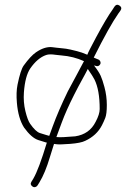

<svg xmlns="http://www.w3.org/2000/svg" viewBox="-20 -683 578 807"><path d="M375 -408C383.9 -405 389.9 -404.2 393 -405.5C397 -407.2 399.8 -409.8 401.5 -413.5C403.2 -417.2 403.2 -421 401.5 -425C399.8 -429 397 -431.7 393 -433L374 -441C417.7 -528.3 452.3 -590.3 478 -627L486 -638C492 -646.7 490.8 -653.8 482.5 -659.5C474.2 -665.2 467 -663.7 461 -655L454 -644C436.5 -619.9 412.9 -580.3 383.4 -525.2C361.7 -484.6 349.5 -460.6 347 -453C345.7 -453.7 343 -454.7 339 -456C335 -457.3 330 -459.3 324 -462C288.5 -472.7 261 -478.7 241.5 -480C231.8 -480.7 223.8 -481.5 217.5 -482.5C211.2 -483.5 204.3 -484.3 197 -485C176.3 -486.4 154.3 -479 131 -463C116.2 -452.8 99.1 -434.4 79.7 -407.7C70.8 -395.4 62.1 -368.5 53.6 -326.7C49.4 -305.9 48.5 -280.6 51 -251C54.6 -207.6 64.6 -172.9 81 -147C101.7 -118.3 121.5 -100.8 140.5 -94.5C151.5 -90.8 162.7 -87.3 174 -84H177C154.6 -9.5 135.6 41.2 120 68L112 81C107.1 89.2 108.9 96 117.5 101.5C121.2 103.8 125 104.3 129 103C133 101.7 136 99.3 138 96L146 83C161.8 57.3 176.5 21.8 190 -23.5C196.7 -45.8 202.3 -64 207 -78C208.3 -78 212.7 -77.5 220 -76.5C227.3 -75.5 245.7 -76.1 275.2 -78.3C304.6 -80.6 325.6 -84.8 338 -91C370.1 -105.8 393.6 -127.6 408.5 -156.5C413.5 -166.2 418.2 -176.5 422.5 -187.5C426.8 -198.5 429 -216.6 429 -241.8C429 -266.9 425.7 -292 419 -317C413.7 -337 408.4 -352.7 403.3 -364.2C398.2 -375.7 388.8 -390.3 375 -408ZM217 -107C219 -112.3 226.4 -132.4 239.3 -167.3C252.1 -202.1 269.7 -241.5 292 -285.5C304 -309.2 314.8 -329.7 324.5 -347C334.2 -364.3 342.3 -379.7 349 -393C363 -373 372.3 -358.3 377 -349C391.7 -319.7 399 -278.3 399 -224.8C399 -210 393.3 -192.1 382 -171C364.7 -136.3 336 -116 296 -110C256.2 -106.4 229.9 -105.4 217 -107ZM333 -426C322.3 -405.3 311.5 -385 300.5 -365C289.5 -345 277.7 -323 265 -299C238.6 -244.7 217.3 -195.2 201 -150.5L187 -112C185 -112.7 180.8 -113.8 174.5 -115.5C168.2 -117.2 159.1 -120 147.4 -123.9C135.7 -127.8 122 -140.8 106.5 -163C99.5 -173 92.9 -190.7 86.7 -216.1C80.5 -241.5 78.5 -267.8 80.5 -295C83.9 -340.3 92.7 -373.6 107 -395C127.4 -424.5 149.8 -443.5 174 -451.8C183.4 -455.1 196.9 -455.3 214.5 -452.5C220.8 -451.5 228.7 -450.7 238 -450C271.9 -447.4 303.5 -439.4 333 -426Z"/></svg>

Font: Proton
Style: ExBd
Weight: 500
Version: Version 1.017